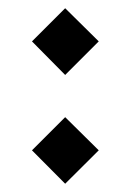

<svg xmlns="http://www.w3.org/2000/svg" viewBox="-20 -439 322 469"><path d="M139.2 -418.9 221.2 -337.9 139.2 -255.9 58.1 -337.9ZM139.2 -152.8 221.2 -71.8 139.2 9.8 58.1 -71.8Z"/></svg>

Font: Wesal
Style: Regular
Weight: 900
Designer: Ahmed zaza
Foundry: Ahmed zaza
Version: Version 2.01